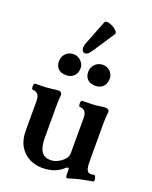

<svg xmlns="http://www.w3.org/2000/svg" viewBox="-161 -950 832 1054"><g transform="rotate(20 255.0 -423.5)"><path d="M356 -4.9V-27.8Q356 -39.1 350.1 -39.1Q344.7 -39.1 336.9 -32.2Q293 10.3 216.8 11.2Q175.8 11.2 140.6 -6.3Q105.5 -23.9 83.7 -60.3Q62 -96.7 62 -150.9V-324.2Q62 -374.5 21 -374.5Q18.1 -374.5 16.4 -379.6Q14.6 -384.8 14.6 -392.6Q14.6 -399.9 16.4 -405Q18.1 -410.2 21 -410.2Q84.5 -410.2 117.2 -415Q143.6 -418.9 159.2 -418.9Q167 -418.9 171.9 -413.6Q176.8 -408.2 176.8 -397.9Q173.8 -367.2 173.8 -337.9V-149.9Q173.8 -96.7 190.4 -70.8Q207 -44.9 246.1 -44.9Q265.1 -44.9 286.4 -55.4Q307.6 -65.9 322.3 -82.8Q336.9 -99.6 336.9 -117.2V-324.2Q336.9 -374.5 295.9 -374.5Q293 -374.5 291.3 -379.6Q289.6 -384.8 289.6 -392.6Q289.6 -399.9 291.3 -405Q293 -410.2 295.9 -410.2Q366.7 -410.2 393.1 -414.6Q407.7 -417 416.3 -418Q424.8 -418.9 433.1 -418.9Q441.9 -418.9 447.5 -414.3Q453.1 -409.7 453.1 -400.9Q449.2 -363.3 449.2 -337.9V-125Q449.2 -99.1 450.7 -84Q452.1 -68.8 458.7 -58.3Q465.3 -47.9 479 -47.9Q485.4 -47.9 496.1 -50.8Q502 -52.2 506.1 -43.2Q510.3 -34.2 510.3 -24.4Q510.3 -15.6 506.8 -15.1Q494.6 -13.2 474.4 -9.5Q454.1 -5.9 435.1 -1.5Q406.7 4.9 373.5 15.6Q370.1 17.1 362.8 17.1Q356 17.1 356 -4.9ZM103 -570.8Q103 -599.1 121.1 -616.9Q139.2 -634.8 166 -634.8Q183.6 -634.8 197.8 -626Q211.9 -617.2 220 -603.5Q228 -589.8 228 -576.2Q228 -545.9 210.4 -529.1Q192.9 -512.2 166 -512.2Q134.3 -512.2 118.7 -528.3Q103 -544.4 103 -570.8ZM273.9 -570.8Q273.9 -589.4 282.5 -604Q291 -618.7 305.4 -626.7Q319.8 -634.8 336.9 -634.8Q355 -634.8 368.9 -626.5Q382.8 -618.2 390.4 -604.7Q397.9 -591.3 397.9 -576.2Q397.9 -545.9 381.1 -529.1Q364.3 -512.2 336.9 -512.2Q305.7 -512.2 289.8 -528.3Q273.9 -544.4 273.9 -570.8ZM253.9 -683.6Q246.1 -671.9 237.8 -666Q229.5 -660.2 222.2 -660.2Q213.4 -660.2 207.8 -667.7Q202.1 -675.3 202.1 -687.5Q202.1 -698.7 206.1 -709L263.7 -856Q266.1 -863.8 278.3 -863.8Q289.6 -863.8 304.9 -856.7Q320.3 -849.6 331.5 -839.6Q342.8 -829.6 342.8 -820.8Q342.8 -817.4 340.8 -814.9Z"/></g></svg>

Font: JuniusX
Style: Bold
Weight: 700
Designer: Peter S. Baker
Foundry: Briery Creek Software
Version: Version 1.004